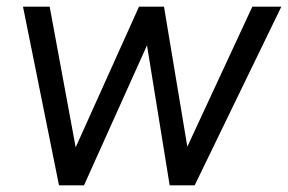

<svg xmlns="http://www.w3.org/2000/svg" viewBox="-20 -556 864 576"><path d="M157 0 49 -536H129L207 -114L397 -536H472L542 -116L737 -536H824L564 0H489L421 -420L232 0Z"/></svg>

Font: Kosmopol Plus Jakarta Sans Italic It
Style: Regular
Weight: 400
Italic angle: -8.04999°
Designer: Gumpita Rahayu
Foundry: Tokotype
Version: Version 2.006